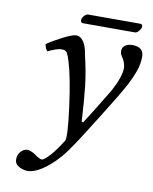

<svg xmlns="http://www.w3.org/2000/svg" viewBox="-87 -610 723 910"><g transform="rotate(10 275.0 -155.0)"><path d="M194.8 -349.1Q188.5 -360.8 168 -360.8Q147 -360.8 103 -339.8Q90.8 -352.1 88.9 -372.1Q118.2 -392.6 161.4 -414.6Q204.6 -436.5 223.1 -438Q269 -438 282.2 -350.1Q300.3 -273.9 307.9 -206.3Q315.4 -138.7 320.8 -40L328.1 -37.1Q362.3 -89.8 435.1 -210Q474.1 -283.2 474.1 -324.2Q474.1 -330.1 473.1 -334Q470.2 -355.5 453.1 -379.9Q446.8 -389.2 446.8 -402.8Q446.8 -419.9 460.4 -429.4Q474.1 -439 495.1 -439Q549.8 -439 549.8 -392.1Q549.8 -357.4 537.8 -323.7Q525.9 -290 503.9 -247.1Q476.6 -197.3 414.1 -97.7Q351.6 2 351.1 2.9L314.9 59.1Q310.1 65.4 305.2 73.2Q258.3 146 203.6 190.4Q148.9 234.9 107.9 234.9Q87.4 234.9 66.7 223.6Q45.9 212.4 45.9 189.9Q45.9 166.5 60.5 151.4Q75.2 136.2 92.8 136.2Q98.6 136.2 110.8 141.4Q123 146.5 128.9 150.9Q135.3 156.2 147 163.1Q158.7 169.9 165 169.9Q176.3 169.9 203.4 139.9Q230.5 109.9 259.8 62Q269 42 250.7 -96.7Q232.4 -235.4 210 -309.1Q203.6 -332 194.8 -349.1ZM495.1 -500H246.1Q239.3 -500 236.3 -504.9Q233.4 -509.8 234.9 -516.1Q236.3 -525.9 245.4 -535.4Q254.4 -544.9 263.2 -544.9H513.2Q520 -544.9 522.9 -540.5Q525.9 -536.1 524.9 -530.8Q522.5 -520 513.4 -510Q504.4 -500 495.1 -500Z"/></g></svg>

Font: Common Serif News
Style: Italic
Weight: 450
Italic angle: -12°
Designer: Philipp H. Poll, Khaled Hosny
Foundry: Stefan Peev, Context Ltd.
Version: Version 1.026